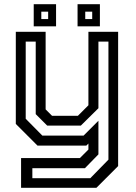

<svg xmlns="http://www.w3.org/2000/svg" viewBox="-20 -691 643 911"><path d="M158 0 55 -103V-540H196.5V-172L227 -141.5H349.5L399.5 -191.5V-540H540.5V97L437.5 200H80V59H359L399.5 18.5V-10L389.5 0ZM133.5 154.5H408.5L494.5 66.5V-493.5H447V-177.5L363.5 -95H204L149.5 -149.5V-493.5H102V-127.5L181 -47.5H376.5L447 -118V41.5L383 107H133.5ZM348 -566V-671H454V-566ZM140 -566V-671H246V-566ZM176 -600.5H208.5V-635.5H176ZM384.5 -600.5H417.5V-635.5H384.5Z"/></svg>

Font: Tourney Medium
Style: Regular
Weight: 500
Designer: Tyler Finck
Foundry: Etcetera Type Co
Version: Version 1.015